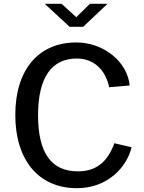

<svg xmlns="http://www.w3.org/2000/svg" viewBox="-20 -974 751 1004"><path d="M379 -752C181 -752 60 -609 60 -373C60 -138 181 10 382 10C545 10 644 -102 668 -204L578 -225C540 -121 478 -78 387 -78C248 -78 179 -175 179 -371C179 -572 252 -668 382 -668C472 -668 532 -607 551 -518L658 -527C647 -649 524 -752 379 -752ZM450 -954 379 -884 302 -954H214L344 -834H415L542 -954Z"/></svg>

Font: Bisquit Text
Style: Regular
Weight: 400
Version: Version 1.004;Glyphs 3.2.3 (3260)